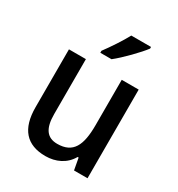

<svg xmlns="http://www.w3.org/2000/svg" viewBox="-183 -884 935 1011"><g transform="rotate(30 284.5 -378.0)"><path d="M439 -756V-766H319C295 -721 255 -661 223 -618V-606H291C337 -642 411 -718 439 -756ZM495 -539H392V-263C392 -141 362 -77 266 -77C203 -77 174 -118 174 -205V-539H71V-187C71 -56 129 10 244 10C306 10 363 -16 394 -71H400L413 0H495Z"/></g></svg>

Font: Noto Sans Khmer SemiCondensed Medium
Style: Regular
Weight: 500
Width: 4
Designer: Danh Hong and the Monotype Design Team
Foundry: Monotype Imaging Inc.
Version: Version 2.004